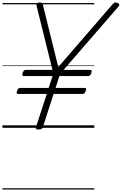

<svg xmlns="http://www.w3.org/2000/svg" viewBox="-20 -1035 986 1555"><path d="M292 14Q265 14 271 -5L359 -274H126Q119 -274 116 -279.5Q113 -285 118 -298Q122 -312 128.5 -317.5Q135 -323 142 -323H374L406 -419H171Q164 -419 161.5 -425Q159 -431 163 -444Q168 -458 174 -463.5Q180 -469 188 -469H405L277 -984Q273 -1000 280.5 -1007.5Q288 -1015 301 -1015Q316 -1015 321 -1009.5Q326 -1004 328 -993L452 -492L887 -995Q899 -1009 907.5 -1013.5Q916 -1018 930 -1012Q942 -1009 945.5 -1000.5Q949 -992 938 -980L495 -469H711Q719 -469 721.5 -464Q724 -459 720 -445Q716 -431 709.5 -425Q703 -419 695 -419H461L430 -323H666Q674 -323 676.5 -318Q679 -313 674 -299Q670 -286 664 -280Q658 -274 650 -274H414L327 -5Q321 14 292 14ZM0 490H744V500H0ZM0 -20H744V0H0ZM0 -505H744V-500H0ZM0 -1010H744V-1000H0Z"/></svg>

Font: Playwrite RO Guides
Style: Regular
Weight: 400
Designer: Veronika Burian, José Scaglione
Foundry: TypeTogether
Version: Version 1.003